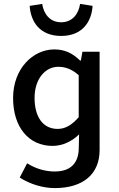

<svg xmlns="http://www.w3.org/2000/svg" viewBox="-20 -755 608 983"><path d="M132 -725C137 -645 183 -571 293 -571C403 -571 449 -645 454 -725L390 -735C383 -687 353 -641 293 -641C233 -641 203 -687 196 -735ZM81 154C135 189 202 208 260 208C406 208 490 136 490 13V-490H402L394 -445H390C351 -483 311 -502 258 -502C150 -502 47 -405 47 -253C47 -104 127 -8 249 -8C302 -8 350 -33 385 -67L383 13C379 79 343 123 260 123C216 123 166 111 119 81ZM383 -155C347 -114 314 -95 275 -95C200 -95 157 -156 157 -254C157 -350 211 -413 278 -413C313 -413 347 -402 383 -370Z"/></svg>

Font: Cambridge Sans Medium
Style: Regular
Weight: 500
Version: Version 2.020;PS 002.020;hotconv 1.0.88;makeotf.lib2.5.64775